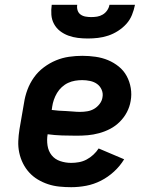

<svg xmlns="http://www.w3.org/2000/svg" viewBox="-20 -770 640 798"><path d="M276 8Q251 8 226.5 5.5Q202 3 179.5 -4.5Q157 -12 137 -24Q117 -36 101.5 -53Q86 -70 75.5 -91Q65 -112 60 -135.5Q55 -159 56 -183.5Q57 -208 61 -233L80 -343Q84 -370 94 -397Q104 -424 121 -448Q138 -472 162 -490Q186 -508 212.5 -519Q239 -530 267 -534Q295 -538 322 -538Q350 -538 377.5 -534Q405 -530 429 -520Q453 -510 473.5 -493.5Q494 -477 506.5 -454Q519 -431 523.5 -404Q528 -377 523 -350Q519 -326 507.5 -304Q496 -282 478 -264Q460 -246 438 -234.5Q416 -223 392 -216.5Q368 -210 345 -208Q322 -206 298 -206Q268 -206 238 -207Q208 -208 178 -212Q174 -189 177.5 -165.5Q181 -142 194.5 -125Q208 -108 230 -100.5Q252 -93 276 -93Q292 -93 308.5 -96Q325 -99 340 -107Q355 -115 368 -127Q381 -139 390 -153L496 -108Q479 -80 454 -57Q429 -34 399.5 -19Q370 -4 338.5 2Q307 8 276 8ZM313 -305Q328 -305 343 -307.5Q358 -310 371 -317.5Q384 -325 394 -338Q404 -351 406 -366Q409 -382 402.5 -397Q396 -412 383.5 -421Q371 -430 354.5 -433.5Q338 -437 322 -437Q307 -437 292 -434.5Q277 -432 263 -425.5Q249 -419 237 -408Q225 -397 217 -383.5Q209 -370 204 -355.5Q199 -341 197 -327L195 -313Q209 -311 224 -310Q239 -309 254 -308.5Q269 -308 283.5 -306.5Q298 -305 313 -305ZM345 -610Q324 -610 303.5 -612.5Q283 -615 264 -622Q245 -629 229.5 -641Q214 -653 204.5 -670.5Q195 -688 193.5 -708.5Q192 -729 195 -750H301Q299 -738 302.5 -727Q306 -716 315 -709.5Q324 -703 336 -701Q348 -699 359 -699Q372 -699 384 -701Q396 -703 407 -709.5Q418 -716 425.5 -727Q433 -738 435 -750H541Q537 -729 528.5 -708Q520 -687 505 -670.5Q490 -654 470.5 -641.5Q451 -629 430 -622Q409 -615 387.5 -612.5Q366 -610 345 -610Z"/></svg>

Font: Iosevka Curly Slab Extended
Style: Bold Italic
Weight: 700
Width: 7
Italic angle: -9°
Monospace: yes
Designer: Belleve Invis
Foundry: Belleve Invis
Version: Version 11.0.0; ttfautohint (v1.8.3)